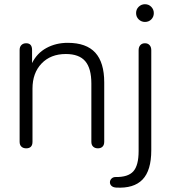

<svg xmlns="http://www.w3.org/2000/svg" viewBox="-20 -697 818 910"><path d="M73 -25V-460Q73 -475 81.5 -483.5Q90 -492 104 -492Q132 -492 132 -460V-398Q155 -445 200 -469.5Q245 -494 301 -494Q389 -494 431.5 -447.5Q474 -401 474 -306V-25Q474 -10 466 -2Q458 6 444 6Q430 6 421.5 -2Q413 -10 413 -25V-301Q413 -373 384 -407Q355 -441 292 -441Q220 -441 177 -396Q134 -351 134 -277V-25Q134 6 104 6Q90 6 81.5 -2Q73 -10 73 -25ZM501 167Q501 157 508.5 149.5Q516 142 528 142Q587 143 612 115Q637 87 637 19V-459Q637 -474 645 -483Q653 -492 667 -492Q681 -492 689 -483Q697 -474 697 -459V15Q697 111 655.5 154Q614 197 530 192Q516 191 508.5 184Q501 177 501 167ZM625 -635Q625 -653 637.5 -665Q650 -677 667 -677Q685 -677 697 -664.5Q709 -652 709 -635Q709 -617 697 -605Q685 -593 667 -593Q650 -593 637.5 -605Q625 -617 625 -635Z"/></svg>

Font: SN Pro Light
Style: Regular
Weight: 300
Designer: Tobias Whetton
Foundry: Supernotes
Version: Version 1.002